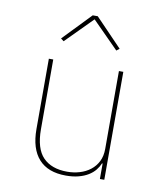

<svg xmlns="http://www.w3.org/2000/svg" viewBox="-85 -822 770 904"><g transform="rotate(10 300.0 -370.5)"><path d="M452 -74H449Q442 -57 429.5 -41.5Q417 -26 397.5 -14Q378 -2 351.5 5Q325 12 291 12Q205 12 161 -37Q117 -86 117 -180V-516H138V-183Q138 -90 178.5 -48.5Q219 -7 294 -7Q325 -7 353.5 -15.5Q382 -24 404 -41Q426 -58 439 -83.5Q452 -109 452 -144V-516H473V0H452ZM309 -753 437 -620 423 -609 297 -736 171 -609 157 -620 285 -753Z"/></g></svg>

Font: IBM Plex Mono Thin
Style: Regular
Weight: 100
Monospace: yes
Designer: Mike Abbink, Paul van der Laan, Pieter van Rosmalen
Foundry: Bold Monday
Version: Version 2.3